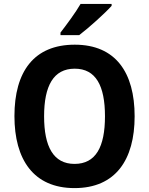

<svg xmlns="http://www.w3.org/2000/svg" viewBox="-20 -954 764 984"><path d="M552 -924V-934H393C367 -889 323 -830 290 -787V-774H386C436 -812 519 -887 552 -924ZM670 -358C670 -582 573 -725 363 -725C154 -725 54 -587 54 -359C54 -136 152 10 362 10C572 10 670 -135 670 -358ZM206 -358C206 -514 254 -602 363 -602C471 -602 518 -515 518 -358C518 -201 471 -114 362 -114C254 -114 206 -202 206 -358Z"/></svg>

Font: Noto Sans Gurmukhi SemiCondensed
Style: Bold
Weight: 700
Width: 4
Designer: Jelle Bosma - Monotype Design Team
Foundry: Monotype Imaging Inc.
Version: Version 2.004